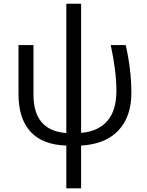

<svg xmlns="http://www.w3.org/2000/svg" viewBox="-20 -779 793 1039"><path d="M579.1 -535.2H660.2Q690.9 -402.3 690.9 -275.4Q690.9 -148.4 621.3 -73.7Q551.8 1 418.9 8.8V240.2H338.9V8.8Q210 4.4 145 -66.4Q80.1 -137.2 80.1 -270V-535.2H161.1V-267.1Q161.1 -71.8 338.9 -59.1V-758.8H418.9V-60.1Q510.7 -67.4 560.3 -123.8Q609.9 -180.2 609.9 -287.6Q609.9 -395 579.1 -535.2Z"/></svg>

Font: OpenSans-Regular
Style: Regular
Weight: 400
Foundry: Ascender Corporation
Version: Version 1.10